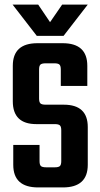

<svg xmlns="http://www.w3.org/2000/svg" viewBox="-20 -820 439 840"><path d="M248 -115V-250Q248 -266 242 -271.5Q236 -277 220 -277H139Q36 -277 36 -377V-532Q36 -631 144 -631H254Q362 -631 362 -532V-444H246V-516Q246 -532 240 -537.5Q234 -543 218 -543H180Q163 -543 157 -537.5Q151 -532 151 -516V-389Q151 -373 157 -367.5Q163 -362 180 -362H259Q364 -362 364 -264V-99Q364 0 255 0H147Q38 0 38 -99V-186H153V-115Q153 -99 159 -93.5Q165 -88 182 -88H220Q236 -88 242 -93.5Q248 -99 248 -115ZM141 -663 35 -800H147L199 -723L252 -800H364L258 -663Z"/></svg>

Font: Teko Medium
Style: Regular
Weight: 500
Designer: Manushi Parikh, Jonny Pinhorn
Foundry: Indian Type Foundry
Version: Version 1.106;PS 1.0;hotconv 1.0.78;makeotf.lib2.5.61930; tt